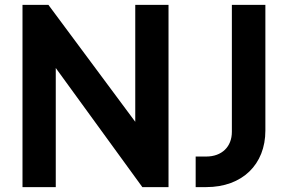

<svg xmlns="http://www.w3.org/2000/svg" viewBox="-20 -765 1173 785"><path d="M208 0V-487L562 0H669V-745H533V-267L178 -745H72V0ZM823 0C971 0 1065 -93 1065 -231V-745H928V-226C928 -165 887 -125 823 -125H780V0Z"/></svg>

Font: Plus Jakarta Sans
Style: Bold
Weight: 700
Designer: Gumpita Rahayu
Foundry: Tokotype
Version: Version 2.071;gftools[0.9.30]